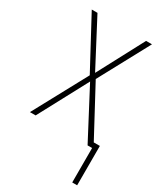

<svg xmlns="http://www.w3.org/2000/svg" viewBox="-178 -598 721 845"><g transform="rotate(30 182.0 -176.0)"><path d="M336 175H361V-25H330L198 -271L336 -527H306L182 -293L59 -527H30L167 -272L20 0H49L182 -249L313 0H336Z"/></g></svg>

Font: Noto Sans Condensed Thin
Style: Regular
Weight: 100
Width: 3
Designer: Monotype Design Team
Foundry: Monotype Imaging Inc.
Version: Version 2.013